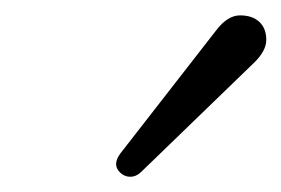

<svg xmlns="http://www.w3.org/2000/svg" viewBox="-20 -776 368 251"><path d="M137.2 -575.2 262.2 -735.8Q277.3 -755.9 293.7 -755.9Q310.1 -755.9 319.1 -747.3Q328.1 -738.8 328.1 -723.9Q328.1 -709 311 -692.9L164.1 -550.8Q157.7 -544.9 150.4 -544.9Q143.1 -544.9 137.5 -550Q131.8 -555.2 131.8 -561.5Q131.8 -567.9 137.2 -575.2Z"/></svg>

Font: Nunito-Light
Style: Regular
Weight: 300
Designer: Vernon Adams
Foundry: newtypography
Version: Version 3.000